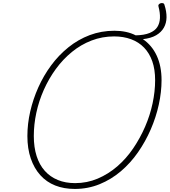

<svg xmlns="http://www.w3.org/2000/svg" viewBox="-20 -1216 1109 1255"><path d="M469 19Q398 19 341 -3.5Q284 -26 243.5 -71Q203 -116 181 -180.5Q159 -245 159 -327Q159 -406 177.5 -487Q196 -568 230.5 -645Q265 -722 314.5 -789Q364 -856 427.5 -907Q491 -958 566.5 -986.5Q642 -1015 728 -1015Q768 -1015 803 -1007.5Q838 -1000 867 -985Q923 -986 958 -1000.5Q993 -1015 1008.5 -1039.5Q1024 -1064 1025.5 -1098Q1027 -1132 1016 -1173Q1013 -1181 1018 -1187Q1023 -1193 1030.5 -1195Q1038 -1197 1045.5 -1195Q1053 -1193 1055 -1184Q1069 -1141 1068.5 -1103Q1068 -1065 1051 -1035Q1034 -1005 1000.5 -985.5Q967 -966 914 -960Q973 -920 1004.5 -852Q1036 -784 1036 -692Q1036 -615 1018 -532.5Q1000 -450 965.5 -370.5Q931 -291 882 -220.5Q833 -150 770 -96.5Q707 -43 631 -12Q555 19 469 19ZM471 -19Q549 -19 618.5 -48.5Q688 -78 746.5 -128.5Q805 -179 850.5 -246Q896 -313 928.5 -388Q961 -463 977.5 -541Q994 -619 994 -692Q994 -762 975.5 -815Q957 -868 922 -904.5Q887 -941 837 -959.5Q787 -978 726 -978Q648 -978 578 -951Q508 -924 449.5 -876Q391 -828 345 -765Q299 -702 266.5 -629Q234 -556 217.5 -479Q201 -402 201 -327Q201 -253 219.5 -195.5Q238 -138 273 -99Q308 -60 358 -39.5Q408 -19 471 -19Z"/></svg>

Font: Playwrite MX Thin
Style: Regular
Weight: 250
Designer: Veronika Burian, José Scaglione
Foundry: TypeTogether
Version: Version 1.002